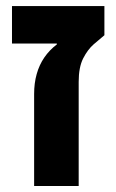

<svg xmlns="http://www.w3.org/2000/svg" viewBox="-20 -622 389 642"><path d="M94.1 0V-307.7Q94.1 -343.9 102.7 -374.4Q111.2 -404.9 128.2 -429.8Q145.3 -454.7 170.1 -473.5V-476.5H20.1V-601.8H329.1V-504.2Q313.2 -491.3 293.2 -473.8Q273.2 -456.3 258.1 -426.8Q243.1 -397.3 243.1 -348.2V0Z"/></svg>

Font: Noto Sans Hebrew
Style: Regular
Weight: 400
Designer: Monotype Design Team
Foundry: Monotype Imaging Inc.
Version: Version 2.003;January 10, 2023;FontCreator 14.0.0.2877 64-bi